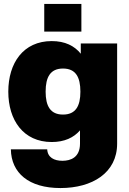

<svg xmlns="http://www.w3.org/2000/svg" viewBox="-20 -740 655 972"><path d="M286 212C446 212 573 136 573 -13V-520H389V-468C357 -508 309 -532 242 -532C98 -532 22 -421 22 -276C22 -132 98 -21 242 -21C306 -21 353 -43 385 -80V-13C385 57 338 74 296 74C254 74 221 57 219 16H35C37 136 126 212 286 212ZM204 -580H392V-720H204ZM211 -276C211 -350 235 -393 299 -393C363 -393 387 -350 387 -276C387 -203 363 -160 299 -160C235 -160 211 -203 211 -276Z"/></svg>

Font: Aspekta 900
Style: Regular
Weight: 900
Designer: Ivo Dolenc
Version: Version 2.000